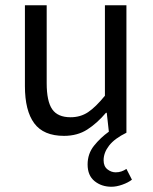

<svg xmlns="http://www.w3.org/2000/svg" viewBox="-20 -506 584 732"><path d="M405 206Q367 206 340.5 184.5Q314 163 314 121Q314 80 338.5 49.5Q363 19 395 -4L387 -76H384Q350 -36 312.5 -12Q275 12 224 12Q146 12 110.5 -36Q75 -84 75 -178V-486H158V-189Q158 -120 179 -89.5Q200 -59 249 -59Q287 -59 316 -78.5Q345 -98 380 -141V-486H462V0Q417 22 396 49Q375 76 375 105Q375 128 389.5 139.5Q404 151 421 151Q433 151 443 147.5Q453 144 462 138L483 179Q469 190 446.5 198Q424 206 405 206Z"/></svg>

Font: SourceSansPro
Style: Book
Weight: 400
Designer: Paul D. Hunt
Foundry: Adobe Systems Incorporated
Version: Version 2.021;PS 2.000;hotconv 1.0.86;makeotf.lib2.5.63406